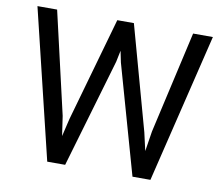

<svg xmlns="http://www.w3.org/2000/svg" viewBox="-78 -806 1043 901"><g transform="rotate(10 443.5 -355.5)"><path d="M123.5 -710.9H29.8L201.7 0H287.1L439 -518.1L450.2 -572.3L461.4 -518.1L607.9 0H693.4L865.7 -710.9H771.5L661.1 -224.6L646 -128.9L626.5 -214.8L489.3 -710.9H410.2L269.5 -214.8L249.5 -130.4L235.8 -224.1Z"/></g></svg>

Font: Roboto
Style: Regular
Weight: 400
Designer: Google
Version: Version 2.137; 2017